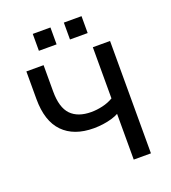

<svg xmlns="http://www.w3.org/2000/svg" viewBox="-159 -1016 1006 1132"><g transform="rotate(-20 344.0 -450.0)"><path d="M484 0V-287Q466 -277 440.5 -269.5Q415 -262 385.5 -258Q356 -254 327 -254Q203 -254 135 -323.5Q67 -393 67 -532V-705H175V-540Q175 -439 218.5 -394Q262 -349 346 -349Q380 -349 417 -357.5Q454 -366 484 -384V-705H592V0ZM373 -794V-900H484V-794ZM178 -794V-900H289V-794Z"/></g></svg>

Font: Nunito Sans 7pt SemiCondensed SemiBold
Style: Regular
Weight: 600
Width: 4
Designer: Vernon Adams
Foundry: Vernon Adams
Version: Version 3.101;gftools[0.9.27]